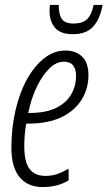

<svg xmlns="http://www.w3.org/2000/svg" viewBox="-20 -745 434 775"><path d="M152 10Q92 10 59 -30Q26 -70 26 -148Q26 -228 42.5 -299.5Q59 -371 89 -425Q119 -479 158.5 -510Q198 -541 244 -541Q286 -541 311.5 -516.5Q337 -492 337 -441Q337 -388 310 -343.5Q283 -299 229 -272.5Q175 -246 93 -246H86Q78 -203 78 -155Q78 -92 99 -63.5Q120 -35 164 -35Q189 -35 211 -42.5Q233 -50 257 -64V-17Q236 -4 210 3Q184 10 152 10ZM98 -289Q166 -289 207.5 -310Q249 -331 268 -365Q287 -399 287 -439Q287 -466 275 -481Q263 -496 238 -496Q207 -496 179 -468.5Q151 -441 128.5 -394.5Q106 -348 94 -289ZM275 -607Q223 -607 201.5 -633.5Q180 -660 180 -700Q180 -715 182 -725H217Q217 -687 229.5 -668.5Q242 -650 277 -650Q312 -650 330.5 -666.5Q349 -683 358 -725H394Q384 -668 356 -637.5Q328 -607 275 -607Z"/></svg>

Font: Noto Sans ExtraCondensed Light
Style: Italic
Weight: 300
Width: 2
Italic angle: -12°
Designer: Monotype Design Team
Foundry: Monotype Imaging Inc.
Version: Version 2.013; ttfautohint (v1.8.4.7-5d5b)